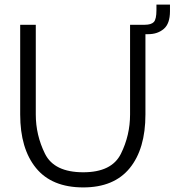

<svg xmlns="http://www.w3.org/2000/svg" viewBox="-20 -808 761 837"><path d="M136 -700V-309Q136 -219 176 -138Q216 -57 343 -57Q467 -57 507 -137.5Q547 -218 547 -309V-700H611Q639 -700 650.5 -712Q662 -724 662 -764V-788H721V-759Q721 -705 694 -682Q667 -659 626 -659H614V-309Q614 -159 545.5 -75Q477 9 343 9Q206 9 137 -75.5Q68 -160 68 -309V-700Z"/></svg>

Font: Lopes Sans Light
Style: Regular
Weight: 300
Designer: Gabriel Lam, Diego Maldonado
Foundry: TypeRant, Foresti Design
Version: Version 4.000